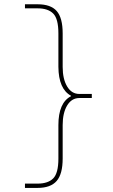

<svg xmlns="http://www.w3.org/2000/svg" viewBox="-20 -790 540 920"><path d="M320.3 -331.1Q260.7 -363.3 259.8 -469.7V-629.9Q259.8 -700.2 234.9 -725.1Q210 -750 160.2 -750H99.6V-769.5H160.2Q223.6 -769.5 252 -736.8Q280.3 -704.1 280.3 -629.9V-469.7Q280.3 -411.1 301.8 -375.5Q323.2 -339.8 360.4 -339.8H419.9V-320.3H360.4Q323.2 -320.3 301.8 -284.7Q280.3 -249 280.3 -190.4V-30.3Q280.3 43.9 251.5 77.1Q222.7 110.4 160.2 110.4H99.6V89.8H160.2Q210 89.8 234.9 64.9Q259.8 40 259.8 -30.3V-190.4Q259.8 -297.9 320.3 -329.1Z"/></svg>

Font: Mgen+ 1m thin
Style: Regular
Weight: 100
Designer: [Source Han Sans]
Ryoko NISHIZUKA  (kana & ideographs); Paul D. Hunt (Latin, Greek & Cyrillic); Wenlong ZHANG  (bopomofo
Version: Version 1.059.20150602